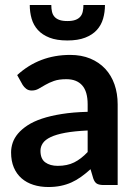

<svg xmlns="http://www.w3.org/2000/svg" viewBox="-20 -743 548 771"><path d="M332 -219Q278.5 -216.5 242 -209.8Q205.5 -203 183.5 -192.5Q161.5 -182 152 -168Q142.5 -154 142.5 -137.5Q142.5 -105 161.8 -91Q181 -77 212 -77Q250 -77 277.8 -90.8Q305.5 -104.5 332 -132.5ZM49 -441.5Q137.5 -522.5 262 -522.5Q307 -522.5 342.5 -507.8Q378 -493 402.5 -466.8Q427 -440.5 439.8 -404Q452.5 -367.5 452.5 -324V0H396.5Q379 0 369.5 -5.2Q360 -10.5 354.5 -26.5L343.5 -63.5Q324 -46 305.5 -32.8Q287 -19.5 267 -10.5Q247 -1.5 224.2 3.2Q201.5 8 174 8Q141.5 8 114 -0.8Q86.5 -9.5 66.5 -27Q46.5 -44.5 35.5 -70.5Q24.5 -96.5 24.5 -131Q24.5 -150.5 31 -169.8Q37.5 -189 52.2 -206.5Q67 -224 90.5 -239.5Q114 -255 148.2 -266.5Q182.5 -278 228 -285.2Q273.5 -292.5 332 -294V-324Q332 -375.5 310 -400.2Q288 -425 246.5 -425Q216.5 -425 196.8 -418Q177 -411 162 -402.2Q147 -393.5 134.8 -386.5Q122.5 -379.5 107.5 -379.5Q94.5 -379.5 85.5 -386.2Q76.5 -393 71 -402ZM250.5 -580.5Q207.5 -580.5 178.8 -591.8Q150 -603 132.2 -622.5Q114.5 -642 107 -668Q99.5 -694 99.5 -723H186Q186 -708 188.8 -696Q191.5 -684 198.8 -675.8Q206 -667.5 218.5 -663Q231 -658.5 250.5 -658.5Q270 -658.5 282.5 -663Q295 -667.5 302.2 -675.8Q309.5 -684 312.2 -696Q315 -708 315 -723H401.5Q401.5 -694 394 -668Q386.5 -642 368.8 -622.5Q351 -603 322 -591.8Q293 -580.5 250.5 -580.5Z"/></svg>

Font: Lato 2
Style: Bold
Weight: 700
Designer: Lukasz Dziedzic with Adam Twardoch and Botio Nikoltchev
Foundry: tyPoland Lukasz Dziedzic
Version: Version 2.015; 2015-08-06; http://www.latofonts.com/